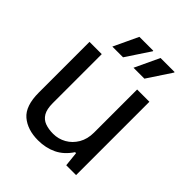

<svg xmlns="http://www.w3.org/2000/svg" viewBox="-206 -842 974 974"><g transform="rotate(45 281.0 -355.5)"><path d="M232 12Q156.5 12 110.1 -27.2Q63.8 -66.4 63.8 -162.7V-526H151.8V-174.6Q151.8 -131.2 165.8 -107.6Q179.8 -84.1 205 -74.8Q230.2 -65.6 262.9 -65.6Q300.5 -65.6 333 -83.9Q365.5 -102.2 385.6 -136.4Q405.6 -170.7 405.6 -216.8V-526H493.6V0H423L414.8 -78.7H407.8Q376.7 -31.2 332.1 -9.6Q287.6 12 232 12ZM162.7 -591 224.8 -723H324.1L325.1 -720L239.6 -591ZM314.5 -591 376.6 -723H476.9L477.9 -720L392.8 -591Z"/></g></svg>

Font: Archivo Variable SemiBold
Style: Regular
Weight: 600
Designer: Hector Gatti
Foundry: Omnibus-Type
Version: Version 2.001